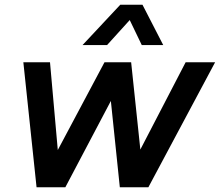

<svg xmlns="http://www.w3.org/2000/svg" viewBox="-20 -794 932 814"><path d="M330 -603 490 -774H584L672 -603H581L530 -709L434 -603ZM135 0 79 -530H192L225 -158L423 -530H536L575 -160L767 -530H892L609 0H488L450 -366L257 0Z"/></svg>

Font: Be Vietnam Pro Medium
Style: Italic
Weight: 500
Italic angle: -12°
Designer: Lam Bao, Tony Le, Vietanh Nguyen
Foundry: Yellow Type Foundry
Version: Version 1.002; ttfautohint (v1.8.3)